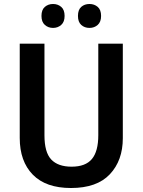

<svg xmlns="http://www.w3.org/2000/svg" viewBox="-20 -933 716 963"><path d="M596 -240Q596 -128 531 -59Q466 10 336 10Q210 10 144.5 -57Q79 -124 79 -241V-714H203V-254Q203 -169 237 -133Q271 -97 339 -97Q409 -97 441 -135.5Q473 -174 473 -255V-714H596ZM188 -853Q188 -884 205 -898.5Q222 -913 246 -913Q270 -913 287 -898.5Q304 -884 304 -853Q304 -823 287 -808Q270 -793 246 -793Q222 -793 205 -808Q188 -823 188 -853ZM371 -853Q371 -884 387.5 -898.5Q404 -913 429 -913Q453 -913 470 -898.5Q487 -884 487 -853Q487 -823 470 -808Q453 -793 429 -793Q404 -793 387.5 -808Q371 -823 371 -853Z"/></svg>

Font: Noto Sans Gurmukhi UI SemiCondensed SemiBold
Style: Regular
Weight: 600
Width: 4
Designer: Jelle Bosma - Monotype Design Team
Foundry: Monotype Imaging Inc.
Version: Version 2.004; ttfautohint (v1.8.4.7-5d5b)